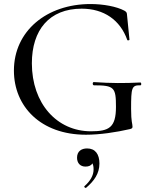

<svg xmlns="http://www.w3.org/2000/svg" viewBox="-20 -656 756 952"><path d="M676 -247C597 -243 532 -243 445 -249C438 -249 438 -233 446 -233C547 -233 555 -222 555 -126C555 -23 520 -5 431 -5C262 -5 138 -143 138 -342C138 -507 224 -613 385 -613C495 -613 576 -557 611 -458C612 -454 622 -456 622 -459L610 -580C609 -592 609 -596 597 -603C558 -624 491 -636 429 -636C211 -636 49 -502 49 -306C49 -129 181 12 406 12C476 12 555 0 625 -16C634 -19 637 -20 637 -28C637 -44 630 -49 630 -116C630 -222 633 -234 676 -233C683 -233 681 -247 676 -247ZM412 80C385 80 362 93 362 126C362 153 378 170 404 170C420 170 432 165 438 154C442 161 444 170 444 184C444 215 427 242 399 267C395 270 402 278 407 275C446 242 473 205 473 155C473 108 452 80 412 80Z"/></svg>

Font: Cormorant Infant Book
Style: Regular
Weight: 500
Designer: Christian Thalmann (Catharsis Fonts)
Version: Version 1.000;PS 002.000;hotconv 1.0.88;makeotf.lib2.5.64775